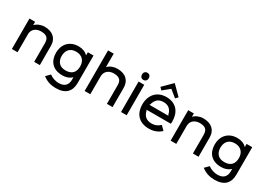

<svg xmlns="http://www.w3.org/2000/svg" viewBox="7 -2079 4777 3442"><g transform="rotate(30 2396.0 -357.5)"><path d="M668 -398V0H551V-380Q551 -414 544.5 -442.5Q538 -471 520.5 -491.5Q503 -512 471 -523.5Q439 -535 388 -535Q350 -535 317 -524.5Q284 -514 259.5 -493.5Q235 -473 221 -442.5Q207 -412 207 -372V0H90V-630H207V-562H209Q225 -580 247 -594.5Q269 -609 294 -619Q319 -629 346.5 -634.5Q374 -640 402 -640Q463 -640 512.5 -624Q562 -608 596.5 -577Q631 -546 649.5 -501Q668 -456 668 -398Z M1416 -630V-60Q1416 71 1342.5 143Q1269 215 1118 215Q1043 215 977 194Q911 173 848 125L927 45Q967 76 1018.5 93Q1070 110 1118 110Q1209 110 1254 65.5Q1299 21 1299 -60V-112H1297Q1227 -42 1108 -42Q1033 -42 976.5 -63.5Q920 -85 882.5 -124.5Q845 -164 826.5 -218.5Q808 -273 808 -339Q808 -400 827 -455Q846 -510 883.5 -551Q921 -592 977 -616Q1033 -640 1107 -640Q1166 -640 1216 -620.5Q1266 -601 1297 -566H1299V-630ZM1307 -339Q1307 -382 1295 -418Q1283 -454 1258.5 -480Q1234 -506 1198 -520.5Q1162 -535 1114 -535Q1066 -535 1030 -520Q994 -505 971 -478.5Q948 -452 936.5 -416.5Q925 -381 925 -339Q925 -252 972.5 -199.5Q1020 -147 1114 -147Q1165 -147 1202 -161.5Q1239 -176 1262 -201.5Q1285 -227 1296 -262.5Q1307 -298 1307 -339Z M2174 -397V0H2057V-382Q2057 -414 2050.5 -442Q2044 -470 2026.5 -490.5Q2009 -511 1977 -523Q1945 -535 1894 -535Q1856 -535 1823 -524Q1790 -513 1765.5 -492Q1741 -471 1727 -440Q1713 -409 1713 -369V0H1596V-840H1713V-562H1715Q1747 -599 1799.5 -619.5Q1852 -640 1908 -640Q1975 -640 2025 -622Q2075 -604 2108 -572Q2141 -540 2157.5 -495.5Q2174 -451 2174 -397Z M2478 -772Q2478 -740 2459 -719Q2440 -698 2408 -698Q2375 -698 2356.5 -719Q2338 -740 2338 -772Q2338 -804 2357 -825Q2376 -846 2408 -846Q2441 -846 2459.5 -825Q2478 -804 2478 -772ZM2466 0H2349V-630H2466Z M3112 -743 3065 -696 2923 -811 2922 -810 2782 -696 2735 -743 2923 -930H2925ZM3231 -310Q3231 -288 3228 -264H2721L2733 -252Q2747 -178 2794.5 -136Q2842 -94 2928 -94Q2978 -94 3019.5 -112Q3061 -130 3099 -165L3179 -85Q3125 -36 3062.5 -13Q3000 10 2928 10Q2847 10 2787 -14.5Q2727 -39 2688 -82Q2649 -125 2630 -183.5Q2611 -242 2611 -310Q2611 -382 2632 -442.5Q2653 -503 2693 -547Q2733 -591 2791 -615.5Q2849 -640 2923 -640Q3001 -640 3059 -615Q3117 -590 3155.5 -545.5Q3194 -501 3212.5 -440.5Q3231 -380 3231 -310ZM3121 -366 3109 -378Q3095 -450 3049.5 -493Q3004 -536 2923 -536Q2840 -536 2795 -492Q2750 -448 2735 -378L2722 -366Z M3954 -398V0H3837V-380Q3837 -414 3830.5 -442.5Q3824 -471 3806.5 -491.5Q3789 -512 3757 -523.5Q3725 -535 3674 -535Q3636 -535 3603 -524.5Q3570 -514 3545.5 -493.5Q3521 -473 3507 -442.5Q3493 -412 3493 -372V0H3376V-630H3493V-562H3495Q3511 -580 3533 -594.5Q3555 -609 3580 -619Q3605 -629 3632.5 -634.5Q3660 -640 3688 -640Q3749 -640 3798.5 -624Q3848 -608 3882.5 -577Q3917 -546 3935.5 -501Q3954 -456 3954 -398Z M4702 -630V-60Q4702 71 4628.5 143Q4555 215 4404 215Q4329 215 4263 194Q4197 173 4134 125L4213 45Q4253 76 4304.5 93Q4356 110 4404 110Q4495 110 4540 65.5Q4585 21 4585 -60V-112H4583Q4513 -42 4394 -42Q4319 -42 4262.5 -63.5Q4206 -85 4168.5 -124.5Q4131 -164 4112.5 -218.5Q4094 -273 4094 -339Q4094 -400 4113 -455Q4132 -510 4169.5 -551Q4207 -592 4263 -616Q4319 -640 4393 -640Q4452 -640 4502 -620.5Q4552 -601 4583 -566H4585V-630ZM4593 -339Q4593 -382 4581 -418Q4569 -454 4544.5 -480Q4520 -506 4484 -520.5Q4448 -535 4400 -535Q4352 -535 4316 -520Q4280 -505 4257 -478.5Q4234 -452 4222.5 -416.5Q4211 -381 4211 -339Q4211 -252 4258.5 -199.5Q4306 -147 4400 -147Q4451 -147 4488 -161.5Q4525 -176 4548 -201.5Q4571 -227 4582 -262.5Q4593 -298 4593 -339Z"/></g></svg>

Font: Sinkin Sans 500 Medium
Style: 500 Medium
Weight: 500
Designer: Keith Bates
Foundry: K-Type
Version: Sinkin Sans (version 1.0)  by Keith Bates   •   © 2014   www